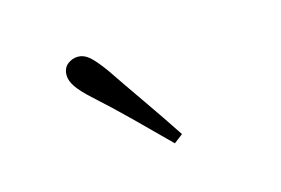

<svg xmlns="http://www.w3.org/2000/svg" viewBox="-43 -880 516 353"><g transform="rotate(-15 215.0 -703.0)"><path d="M271 -616 254 -603Q222 -635 190.5 -666Q159 -697 130 -723Q110 -741 102 -753Q94 -765 94 -775Q94 -789 103 -796Q112 -803 123 -803Q134 -803 144 -794.5Q154 -786 170 -764Q193 -730 219.5 -692Q246 -654 271 -616Z"/></g></svg>

Font: Noto Serif HK
Style: Regular
Weight: 200
Designer: Ryoko NISHIZUKA 西塚涼子 (kana & ideographs); Frank Grießhammer (Latin, Greek & Cyrillic); Wenlong ZHANG 张文龙 (bopomofo); San
Foundry: Adobe
Version: Version 2.001;hotconv 1.1.0;makeotfexe 2.6.0